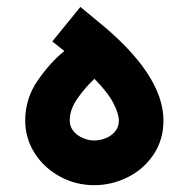

<svg xmlns="http://www.w3.org/2000/svg" viewBox="-20 -531 548 560"><path d="M326.7 -179.4Q326.7 -160.5 315.5 -147.3Q304.2 -134.1 287.8 -127.7Q271.3 -121.3 254.7 -121.3Q238.5 -121.3 221.9 -128.3Q205.2 -135.4 194.3 -148.6Q183.4 -161.8 183.4 -179.4Q183.4 -211.9 206.2 -244.2Q229 -276.5 255.5 -301.2Q296.1 -259.5 311.4 -228.9Q326.7 -198.3 326.7 -179.4ZM53.5 -179.4Q53.5 -128 80.9 -84.7Q108.3 -41.5 154.6 -16.2Q200.9 9.1 254.7 9.1Q305.8 9.1 352.3 -14Q398.8 -37 427.8 -80.1Q456.7 -123.1 456.7 -179.4Q456.7 -314 264.4 -469.5L214.5 -510.8L132.5 -410.1L167.7 -382.2Q126.7 -349.3 90.1 -296.4Q53.5 -243.6 53.5 -179.4Z"/></svg>

Font: Arad-FD-VF Thin
Style: Regular
Weight: 100
Designer: Mohammad Darvishi
Version: Version 1.010;September 21, 2024;FontCreator 15.0.0.2992 64-